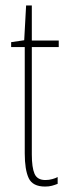

<svg xmlns="http://www.w3.org/2000/svg" viewBox="-20 -676 249 706"><path d="M147 -14Q160 -14 172.5 -17.5Q185 -21 192 -25V0Q182 4 171 7Q160 10 146 10Q100 10 85.5 -21Q71 -52 71 -112V-503H21V-521L69 -528L76 -656H97V-527H196V-503H97V-108Q97 -60 107 -37Q117 -14 147 -14Z"/></svg>

Font: Noto Sans Gurmukhi ExtraCondensed Thin
Style: Regular
Weight: 100
Width: 2
Designer: Jelle Bosma - Monotype Design Team
Foundry: Monotype Imaging Inc.
Version: Version 2.004; ttfautohint (v1.8.4.7-5d5b)